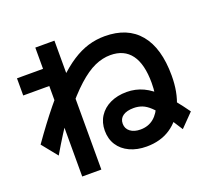

<svg xmlns="http://www.w3.org/2000/svg" viewBox="-142 -959 1284 1198"><g transform="rotate(-20 500.0 -360.0)"><path d="M650 30Q587 30 538.5 7.5Q490 -15 463.5 -56Q437 -97 437 -152Q437 -206 463.5 -247Q490 -288 537.5 -310.5Q585 -333 647 -333Q705 -333 756.5 -309Q808 -285 862.5 -230Q917 -175 983 -82L898 5Q855 -64 822.5 -108.5Q790 -153 763 -178.5Q736 -204 710 -214Q684 -224 654 -224Q608 -224 582.5 -206Q557 -188 557 -155Q557 -122 582.5 -102.5Q608 -83 650 -83Q702 -83 738.5 -113Q775 -143 794.5 -199Q814 -255 814 -333Q814 -458 767.5 -521Q721 -584 630 -584Q578 -584 525.5 -560.5Q473 -537 412 -482Q351 -427 274 -332L256 -329Q221 -279 185 -222Q149 -165 114 -105L31 -208Q112 -323 180 -406.5Q248 -490 307 -547.5Q366 -605 420 -640Q474 -675 527 -691Q580 -707 637 -707Q788 -707 867.5 -611.5Q947 -516 947 -333Q947 -222 911 -140Q875 -58 808.5 -14Q742 30 650 30ZM207 68V-533H34V-647H207V-788H334V68Z"/></g></svg>

Font: M PLUS 1 Thin
Style: Bold
Weight: 700
Version: Version 1.001